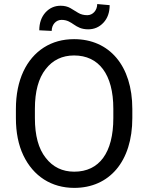

<svg xmlns="http://www.w3.org/2000/svg" viewBox="-20 -913 728 943"><path d="M629.9 -377.9C629.9 -590.8 516.6 -720.7 343.8 -720.7C287.6 -720.7 238.3 -707 195.3 -679.7C109.4 -624.5 58.1 -520 58.1 -377.9V-333C58.1 -262.2 70.3 -201.2 94.7 -149.9C143.6 -47.4 232.9 9.8 344.7 9.8C517.1 9.8 629.9 -120.1 629.9 -333ZM536.6 -333C536.6 -162.6 467.3 -69.8 344.7 -69.8C286.6 -69.8 239.7 -92.3 204.6 -137.7C168.9 -182.6 151.4 -247.6 151.4 -333V-378.9C151.4 -463.4 168.9 -528.3 204.1 -573.2C238.8 -618.2 285.6 -640.6 343.8 -640.6C465.3 -640.6 536.6 -548.3 536.6 -378.9ZM457.5 -893.1C457.5 -862.3 436 -838.4 408.7 -838.4C391.6 -838.4 376.5 -842.3 363.8 -850.1C351.1 -857.9 338.4 -865.7 325.2 -873.5C312 -880.9 296.4 -884.8 277.8 -884.8C248 -884.8 223.1 -873.5 203.1 -851.6C183.1 -829.1 172.9 -799.8 172.9 -764.2L233.9 -761.2C233.9 -792 254.9 -815.4 282.2 -815.4C337.9 -815.4 345.7 -769 413.1 -769C442.9 -769 467.8 -779.8 488.3 -801.8C508.3 -823.2 518.6 -852.1 518.6 -887.7Z"/></svg>

Font: Vazirmatn
Style: Regular
Weight: 400
Designer: Saber Rastikerdar
Foundry: Saber Rastikerdar
Version: Version 33.003